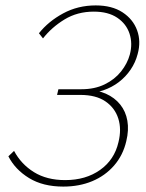

<svg xmlns="http://www.w3.org/2000/svg" viewBox="-20 -684 540 710"><path d="M214 6Q139 6 87.5 -25.5Q36 -57 11 -106L32 -126Q58 -77 105.5 -47.5Q153 -18 221 -18Q297 -18 350 -55.5Q403 -93 418 -158Q430 -206 417.5 -245.5Q405 -285 370 -309Q335 -333 277 -333H191L196 -354H281Q330 -354 367 -372Q404 -390 427.5 -419.5Q451 -449 460 -482Q471 -523 459 -559.5Q447 -596 413.5 -618.5Q380 -641 327 -641Q266 -641 218.5 -612Q171 -583 139 -542L124 -561Q159 -605 213.5 -634.5Q268 -664 334 -664Q394 -664 433 -638.5Q472 -613 487 -572Q502 -531 489 -484Q481 -453 463 -426.5Q445 -400 419.5 -380.5Q394 -361 362 -350Q330 -339 293 -339L296 -352Q339 -352 371.5 -337.5Q404 -323 424.5 -297.5Q445 -272 451 -237.5Q457 -203 447 -162Q435 -110 402 -72Q369 -34 321 -14Q273 6 214 6Z"/></svg>

Font: Ysabeau Infant Thin
Style: Italic
Weight: 250
Italic angle: -12°
Designer: Christian Thalmann (Catharsis Fonts)
Version: Version 2.001;gftools[0.9.30]; featfreeze: ss01,ss02,lnum